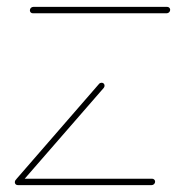

<svg xmlns="http://www.w3.org/2000/svg" viewBox="-20 -537 514 557"><path d="M430 -10Q430 -5.9 427 -3Q424.1 0 420 0H31.5Q27.8 0 25.4 -2.4Q23 -4.8 23 -8.5Q23 -12.6 25.9 -15.6Q28.9 -18.5 33 -18.5H421.5Q424.8 -18.5 427.4 -16.1Q430 -13.7 430 -10ZM33.7 -2.6Q30 -2.6 27.6 -5Q25.2 -7.4 25.2 -11.1Q25.2 -14.4 27.4 -17.4L267.4 -293.7Q270.4 -297 274.8 -297Q278.5 -297 280.9 -294.6Q283.3 -292.2 283.3 -288.5Q283.3 -285.2 281.1 -282.2L40.7 -5.9Q38.5 -2.6 33.7 -2.6ZM473.7 -508.5Q473.7 -504.4 470.7 -501.5Q467.8 -498.5 463.7 -498.5H75.2Q71.5 -498.5 69.1 -500.9Q66.7 -503.3 66.7 -507Q66.7 -511.1 69.6 -514.1Q72.6 -517 76.7 -517H465.2Q468.5 -517 471.1 -514.6Q473.7 -512.2 473.7 -508.5Z"/></svg>

Font: 26F Galaxy Sans Hairline
Style: Italic
Weight: 50
Italic angle: -5°
Designer: C₂₉H₂₅N₃O₅
Version: Version 1.200